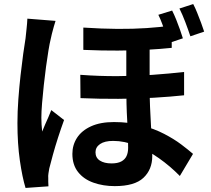

<svg xmlns="http://www.w3.org/2000/svg" viewBox="-20 -862 1040 947"><path d="M718 -670Q718 -633 718 -591Q718 -549 718 -508.5Q718 -468 718 -436Q718 -383 720 -336Q722 -289 724.5 -246.5Q727 -204 729 -165Q731 -126 731 -92Q731 -26 687.5 15Q644 56 546 56Q489 56 441 39Q393 22 365 -13.5Q337 -49 337 -103Q337 -147 360 -182.5Q383 -218 429 -239Q475 -260 542 -260Q617 -260 679 -243.5Q741 -227 790 -201.5Q839 -176 874 -149.5Q909 -123 932 -103L867 6Q819 -43 763.5 -82Q708 -121 651 -144Q594 -167 538 -167Q496 -167 473.5 -151.5Q451 -136 451 -111Q451 -84 472.5 -70Q494 -56 530 -56Q560 -56 578 -65.5Q596 -75 604 -92Q612 -109 612 -133Q612 -156 611 -190.5Q610 -225 607.5 -266.5Q605 -308 604 -350.5Q603 -393 603 -432Q603 -473 603 -519.5Q603 -566 603 -606.5Q603 -647 603 -670ZM376 -493Q470 -486 560.5 -486.5Q651 -487 734 -493Q817 -499 888 -507V-392Q823 -385 739.5 -380Q656 -375 563.5 -374.5Q471 -374 377 -378ZM391 -726Q483 -720 560 -719.5Q637 -719 703.5 -723.5Q770 -728 827 -736V-626Q770 -620 704 -616.5Q638 -613 561 -612.5Q484 -612 391 -616ZM254 -759Q251 -749 245.5 -731Q240 -713 236 -695.5Q232 -678 230 -669Q225 -649 219 -613Q213 -577 207 -532.5Q201 -488 196 -441.5Q191 -395 187.5 -353Q184 -311 184 -281Q184 -267 185 -248Q186 -229 188 -213Q195 -231 203 -249Q211 -267 219 -285Q227 -303 233 -319L296 -270Q281 -229 266.5 -184Q252 -139 241 -99Q230 -59 223 -31Q221 -21 219 -7Q217 7 218 15Q218 23 218 34.5Q218 46 219 57L106 65Q90 13 78 -70Q66 -153 66 -255Q66 -311 70.5 -372.5Q75 -434 81.5 -491.5Q88 -549 94.5 -596.5Q101 -644 106 -673Q108 -693 111 -720Q114 -747 115 -770ZM829 -810Q839 -790 849 -765.5Q859 -741 867.5 -716.5Q876 -692 882 -673L813 -650Q806 -672 797.5 -696Q789 -720 780 -744.5Q771 -769 761 -789ZM933 -842Q943 -823 953 -798Q963 -773 972 -749Q981 -725 987 -706L919 -683Q908 -716 894 -753Q880 -790 865 -820Z"/></svg>

Font: Farlight84_Sys_V01
Style: Bold
Weight: 700
Designer: Monotype Design Team, Nadine Chahine and Nizar Qandah
Foundry: Monotype Imaging Inc.
Version: Version 2.004;October 31, 2024;FontCreator 14.0.0.2814 64-bi